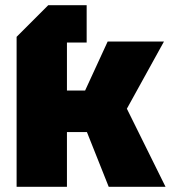

<svg xmlns="http://www.w3.org/2000/svg" viewBox="-20 -720 660 740"><path d="M44 0V-578L166 -700H314V-556H238V-371H308L395 -560H612L469 -301L618 0H399L315 -211H238V0Z"/></svg>

Font: Tektur ExtraBold
Style: Regular
Weight: 800
Designer: Adam Jagosz
Foundry: Adam Jagosz
Version: Version 1.005;gftools[0.9.30]